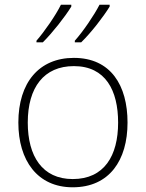

<svg xmlns="http://www.w3.org/2000/svg" viewBox="-20 -786 621 816"><path d="M446 -758V-766H403C380 -721 333 -652 298 -613V-606H325C368 -648 419 -714 446 -758ZM283 -758V-766H239C217 -721 169 -652 135 -613V-606H162C204 -648 256 -714 283 -758ZM522 -265C522 -423 451 -540 294 -540C146 -540 58 -435 58 -265C58 -104 139 10 289 10C445 10 522 -105 522 -265ZM98 -265C98 -415 167 -505 294 -505C429 -505 482 -401 482 -265C482 -124 423 -25 289 -25C160 -25 98 -122 98 -265Z"/></svg>

Font: Noto Sans Georgian ExtraLight
Style: Regular
Weight: 200
Designer: Monotype Design Team, Akaki Razmadze
Foundry: Google LLC
Version: Version 2.005